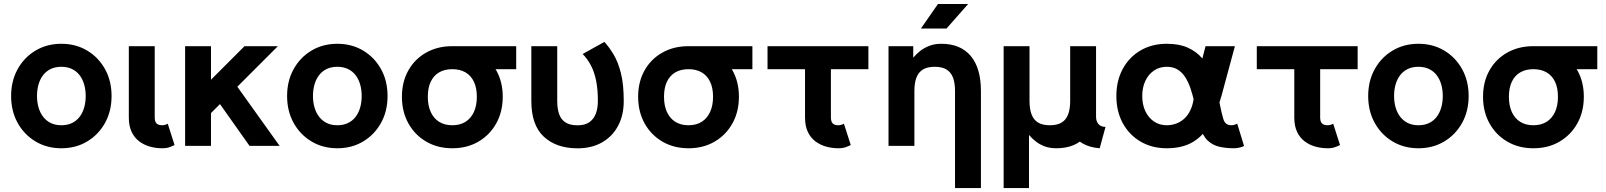

<svg xmlns="http://www.w3.org/2000/svg" viewBox="-20 -743 8182 978"><path d="M168.5 -253.9Q168.5 -286.6 176.5 -313.8Q184.6 -341.1 200.3 -361.1Q216.1 -381.1 239.3 -392Q262.5 -402.8 292.5 -402.8Q322.5 -402.8 345.7 -392Q368.9 -381.1 384.6 -361.1Q400.4 -341.1 408.4 -313.8Q416.5 -286.6 416.5 -253.9Q416.5 -221.4 408.4 -194.1Q400.4 -166.7 384.6 -146.7Q368.9 -126.7 345.7 -115.8Q322.5 -105 292.5 -105Q262.5 -105 239.3 -116.1Q216.1 -127.2 200.3 -147.5Q184.6 -167.7 176.5 -194.8Q168.5 -221.9 168.5 -253.9ZM36.6 -253.9Q36.6 -176.8 70.1 -116.7Q103.5 -56.6 161.4 -22.2Q219.2 12.2 292.5 12.2Q366 12.2 423.7 -22.2Q481.4 -56.6 514.9 -116.7Q548.3 -176.8 548.3 -253.9Q548.3 -331.1 514.9 -391.1Q481.4 -451.2 423.7 -485.6Q366 -520 292.5 -520Q219.2 -520 161.4 -485.6Q103.5 -451.2 70.1 -391.1Q36.6 -331.1 36.6 -253.9Z M834.5 -112.8Q829.8 -109.9 821.4 -107.4Q813 -105 806.6 -105Q796.6 -105 789.2 -107.3Q781.7 -109.6 777.1 -114.6Q772.5 -119.6 770.3 -127.1Q768.1 -134.5 768.1 -144.5V-214.8V-282.2V-507.8H636.2V-282.2V-214.8V-144.5Q636.2 -101.6 650.4 -71.5Q664.6 -41.5 689 -23.1Q713.4 -4.6 743.8 3.8Q774.2 12.2 806.6 12.2Q828.6 12.2 844.6 6.3Q860.6 0.5 869.1 -4.4Z M1043 -294.2 1251 0H1404.3L1166.5 -332.5ZM1054.7 -167 1395.5 -507.8Q1383.5 -507.8 1360.4 -507.8Q1337.2 -507.8 1310.5 -507.8Q1283.9 -507.8 1260.9 -507.8Q1237.8 -507.8 1225.6 -507.8L1054.7 -336.9V-507.8H922.9V0H1054.7Z M1574.2 -253.9Q1574.2 -286.6 1582.3 -313.8Q1590.3 -341.1 1606.1 -361.1Q1621.8 -381.1 1645 -392Q1668.2 -402.8 1698.2 -402.8Q1728.3 -402.8 1751.5 -392Q1774.7 -381.1 1790.4 -361.1Q1806.2 -341.1 1814.2 -313.8Q1822.3 -286.6 1822.3 -253.9Q1822.3 -221.4 1814.2 -194.1Q1806.2 -166.7 1790.4 -146.7Q1774.7 -126.7 1751.5 -115.8Q1728.3 -105 1698.2 -105Q1668.2 -105 1645 -116.1Q1621.8 -127.2 1606.1 -147.5Q1590.3 -167.7 1582.3 -194.8Q1574.2 -221.9 1574.2 -253.9ZM1442.4 -253.9Q1442.4 -176.8 1475.8 -116.7Q1509.3 -56.6 1567.1 -22.2Q1625 12.2 1698.2 12.2Q1771.7 12.2 1829.5 -22.2Q1887.2 -56.6 1920.7 -116.7Q1954.1 -176.8 1954.1 -253.9Q1954.1 -331.1 1920.7 -391.1Q1887.2 -451.2 1829.5 -485.6Q1771.7 -520 1698.2 -520Q1625 -520 1567.1 -485.6Q1509.3 -451.2 1475.8 -391.1Q1442.4 -331.1 1442.4 -253.9Z M2609.4 -507.8H2283.9V-390.6H2609.4ZM2159.2 -250.2Q2159.2 -295.4 2174.1 -326.8Q2189 -358.2 2216.9 -374.4Q2244.9 -390.6 2283.9 -390.6Q2323 -390.6 2351 -374.4Q2378.9 -358.2 2393.9 -326.8Q2408.9 -295.4 2408.9 -250.2Q2408.9 -205.1 2393.9 -172.5Q2378.9 -139.9 2351 -122.4Q2323 -105 2283.9 -105Q2244.9 -105 2216.9 -122.4Q2189 -139.9 2174.1 -172.5Q2159.2 -205.1 2159.2 -250.2ZM2027.3 -250.2Q2027.3 -174.1 2060.1 -114.9Q2092.8 -55.7 2150.8 -21.8Q2208.8 12.2 2283.9 12.2Q2359.6 12.2 2417.4 -21.8Q2475.2 -55.7 2508 -114.9Q2540.8 -174.1 2540.8 -250.2Q2540.8 -326.4 2507.9 -384.4Q2475.1 -442.4 2417.4 -475.1Q2359.6 -507.8 2283.9 -507.8Q2208.7 -507.8 2150.8 -475.1Q2092.8 -442.4 2060.1 -384.4Q2027.3 -326.4 2027.3 -250.2Z M2818.4 -507.8H2686.5V-228.3Q2686.5 -105.7 2750.2 -46.6Q2814 12.5 2921.9 12.5Q2993.9 12.5 3046.8 -17.7Q3099.6 -47.9 3128.4 -102.1Q3157.2 -156.2 3157.2 -228.3Q3157.2 -313.7 3142.7 -370.7Q3128.2 -427.7 3105.6 -465.3Q3083 -502.9 3058.6 -529.5L2948 -468Q2972.7 -442.4 2989.9 -409.9Q3007.1 -377.4 3016.2 -333.4Q3025.4 -289.3 3025.4 -228.3Q3025.4 -193.1 3015.3 -165Q3005.1 -137 2982.4 -120.8Q2959.7 -104.7 2921.9 -104.7Q2884 -104.7 2861.3 -118.9Q2838.6 -133.1 2828.5 -160.6Q2818.4 -188.2 2818.4 -228.3Z M3812.5 -507.8H3487.1V-390.6H3812.5ZM3362.3 -250.2Q3362.3 -295.4 3377.2 -326.8Q3392.1 -358.2 3420 -374.4Q3448 -390.6 3487.1 -390.6Q3526.1 -390.6 3554.1 -374.4Q3582 -358.2 3597 -326.8Q3612.1 -295.4 3612.1 -250.2Q3612.1 -205.1 3597 -172.5Q3582 -139.9 3554.1 -122.4Q3526.1 -105 3487.1 -105Q3448 -105 3420 -122.4Q3392.1 -139.9 3377.2 -172.5Q3362.3 -205.1 3362.3 -250.2ZM3230.5 -250.2Q3230.5 -174.1 3263.2 -114.9Q3296 -55.7 3353.9 -21.8Q3411.9 12.2 3487.1 12.2Q3562.7 12.2 3620.5 -21.8Q3678.3 -55.7 3711.1 -114.9Q3743.9 -174.1 3743.9 -250.2Q3743.9 -326.4 3711.1 -384.4Q3678.2 -442.4 3620.5 -475.1Q3562.8 -507.8 3487 -507.8Q3411.9 -507.8 3353.9 -475.1Q3295.9 -442.4 3263.2 -384.4Q3230.5 -326.4 3230.5 -250.2Z M4278.8 -112.8Q4274.2 -109.9 4265.7 -107.4Q4257.3 -105 4251 -105Q4241 -105 4233.5 -107.3Q4226.1 -109.6 4221.4 -114.6Q4216.8 -119.6 4214.6 -127.1Q4212.4 -134.5 4212.4 -144.5V-227.8V-285.6V-469H4080.6V-282.7V-228.5V-144.5Q4080.6 -101.6 4094.7 -71.5Q4108.9 -41.5 4133.3 -23.1Q4157.7 -4.6 4188.1 3.8Q4218.5 12.2 4251 12.2Q4272.9 12.2 4288.9 6.3Q4304.9 0.5 4313.5 -4.4ZM4403.3 -390.6V-507.8H3889.6V-390.6Z M4844.7 214.8H4976.6V-279.3Q4976.6 -396.5 4924.4 -458.3Q4872.3 -520 4774.4 -520Q4741 -520 4714.1 -509.6Q4687.3 -499.3 4667 -483.3Q4646.7 -467.3 4631.8 -449.2V-507.8H4505.9V0H4637.7V-279.3Q4637.7 -319.6 4647.8 -347Q4658 -374.5 4680.7 -388.7Q4703.4 -402.8 4741.2 -402.8Q4779.1 -402.8 4801.8 -388.7Q4824.5 -374.5 4834.6 -347Q4844.7 -319.6 4844.7 -279.3ZM4801.3 -597.7H4670.9L4757.8 -722.7H4911.6Z M5581.5 12.2Q5531.5 8.1 5498 -10.5Q5464.6 -29.1 5447.9 -55.4Q5431.2 -81.8 5431.2 -108.4V-147.2L5563 -228.5V-147.5Q5563 -125.5 5575.1 -111.1Q5587.2 -96.7 5611.3 -96.7ZM5431.2 -507.8H5563V-228.5Q5563 -111.3 5510.9 -49.6Q5458.7 12.2 5360.8 12.2Q5327.4 12.2 5301.4 2.6Q5275.4 -7.1 5255.9 -22.6Q5236.3 -38.1 5221.4 -55.7V214.8H5092.3V-507.8H5224.1V-228.5Q5224.1 -188.5 5234.3 -160.9Q5244.4 -133.3 5267.1 -119.1Q5289.8 -105 5327.6 -105Q5365.5 -105 5388.2 -119.1Q5410.9 -133.3 5421 -160.9Q5431.2 -188.5 5431.2 -228.5Z M5923.1 -402.8Q5955.8 -402.8 5978.8 -388.5Q6001.7 -374.3 6017.3 -349.9Q6033 -325.4 6043.6 -294.2Q6054.2 -262.9 6062 -229Q6069.8 -195.1 6076.8 -161.7Q6083.7 -128.4 6092 -100.1Q6106 -51.5 6131.2 -27.5Q6156.5 -3.4 6190.9 4.4Q6225.3 12.2 6266.4 12.2Q6279.3 12.2 6293.8 8.8Q6308.3 5.4 6316.9 0.5L6282.2 -112.8Q6277.6 -110.4 6269 -107.7Q6260.5 -105 6254.2 -105Q6236.3 -105 6226.3 -112.8Q6216.3 -120.6 6211.4 -136.7Q6202.4 -166.5 6194.7 -206.3Q6187 -246.1 6176.5 -289.2Q6166 -332.3 6148.4 -373.3Q6130.9 -414.3 6102.3 -447.5Q6073.7 -480.7 6030 -500.4Q5986.3 -520 5923.1 -520Q5847.9 -520 5789.9 -486.2Q5731.9 -452.4 5699.2 -392.3Q5666.5 -332.3 5666.5 -253.9Q5666.5 -175.5 5699.2 -115.6Q5731.9 -55.7 5789.9 -21.7Q5847.9 12.2 5923.1 12.2Q6002 12.2 6055.1 -19Q6108.2 -50.3 6143.1 -109.9Q6178 -169.4 6201.7 -253.9L6270.3 -507.8H6120.8L6063.2 -286.1Q6063.2 -235.8 6051.3 -201Q6039.3 -166.3 6019 -145.1Q5998.8 -124 5973.9 -114.5Q5949 -105 5923.1 -105Q5886.5 -105 5858.4 -123.9Q5830.3 -142.8 5814.3 -176.4Q5798.3 -210 5798.3 -253.9Q5798.3 -297.9 5814.3 -331.4Q5830.3 -365 5858.4 -383.9Q5886.5 -402.8 5923.1 -402.8Z M6771 -112.8Q6766.4 -109.9 6757.9 -107.4Q6749.5 -105 6743.2 -105Q6733.2 -105 6725.7 -107.3Q6718.3 -109.6 6713.6 -114.6Q6709 -119.6 6706.8 -127.1Q6704.6 -134.5 6704.6 -144.5V-227.8V-285.6V-469H6572.8V-282.7V-228.5V-144.5Q6572.8 -101.6 6586.9 -71.5Q6601.1 -41.5 6625.5 -23.1Q6649.9 -4.6 6680.3 3.8Q6710.7 12.2 6743.2 12.2Q6765.1 12.2 6781.1 6.3Q6797.1 0.5 6805.7 -4.4ZM6895.5 -390.6V-507.8H6381.8V-390.6Z M7081.1 -253.9Q7081.1 -286.6 7089.1 -313.8Q7097.2 -341.1 7112.9 -361.1Q7128.7 -381.1 7151.9 -392Q7175 -402.8 7205.1 -402.8Q7235.1 -402.8 7258.3 -392Q7281.5 -381.1 7297.2 -361.1Q7313 -341.1 7321 -313.8Q7329.1 -286.6 7329.1 -253.9Q7329.1 -221.4 7321 -194.1Q7313 -166.7 7297.2 -146.7Q7281.5 -126.7 7258.3 -115.8Q7235.1 -105 7205.1 -105Q7175 -105 7151.9 -116.1Q7128.7 -127.2 7112.9 -147.5Q7097.2 -167.7 7089.1 -194.8Q7081.1 -221.9 7081.1 -253.9ZM6949.2 -253.9Q6949.2 -176.8 6982.7 -116.7Q7016.1 -56.6 7074 -22.2Q7131.8 12.2 7205.1 12.2Q7278.6 12.2 7336.3 -22.2Q7394 -56.6 7427.5 -116.7Q7460.9 -176.8 7460.9 -253.9Q7460.9 -331.1 7427.5 -391.1Q7394 -451.2 7336.3 -485.6Q7278.6 -520 7205.1 -520Q7131.8 -520 7074 -485.6Q7016.1 -451.2 6982.7 -391.1Q6949.2 -331.1 6949.2 -253.9Z M8116.2 -507.8H7790.8V-390.6H8116.2ZM7666 -250.2Q7666 -295.4 7680.9 -326.8Q7695.8 -358.2 7723.8 -374.4Q7751.7 -390.6 7790.8 -390.6Q7829.8 -390.6 7857.8 -374.4Q7885.7 -358.2 7900.8 -326.8Q7915.8 -295.4 7915.8 -250.2Q7915.8 -205.1 7900.8 -172.5Q7885.7 -139.9 7857.8 -122.4Q7829.8 -105 7790.8 -105Q7751.7 -105 7723.8 -122.4Q7695.8 -139.9 7680.9 -172.5Q7666 -205.1 7666 -250.2ZM7534.2 -250.2Q7534.2 -174.1 7566.9 -114.9Q7599.7 -55.7 7657.6 -21.8Q7715.6 12.2 7790.8 12.2Q7866.5 12.2 7924.2 -21.8Q7982 -55.7 8014.8 -114.9Q8047.6 -174.1 8047.6 -250.2Q8047.6 -326.4 8014.8 -384.4Q7981.9 -442.4 7924.2 -475.1Q7866.5 -507.8 7790.8 -507.8Q7715.6 -507.8 7657.6 -475.1Q7599.6 -442.4 7566.9 -384.4Q7534.2 -326.4 7534.2 -250.2Z"/></svg>

Font: Giphurs
Style: Regular
Weight: 400
Version: Version 2.010